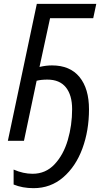

<svg xmlns="http://www.w3.org/2000/svg" viewBox="-20 -734 557 1001"><path d="M51 228V150Q101 172 150 172Q218 172 264.5 122.5Q311 73 333.5 -4Q356 -81 356 -165Q356 -238 323.5 -278.5Q291 -319 227 -319Q194 -319 171 -313L105 0H21L172 -714H482L466 -639H241L186 -385Q220 -393 251 -393Q345 -393 394.5 -332.5Q444 -272 444 -164Q444 -53 409.5 40.5Q375 134 309.5 190.5Q244 247 155 247Q97 247 51 228Z"/></svg>

Font: Noto Sans UI Narrow
Style: Italic
Weight: 400
Width: 4
Italic angle: -12°
Designer: Monotype Design Team
Foundry: Monotype Imaging Inc.
Version: Version 1.001